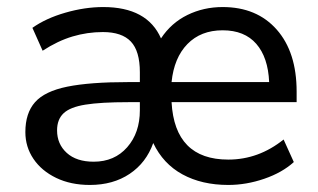

<svg xmlns="http://www.w3.org/2000/svg" viewBox="-20 -516 902 545"><path d="M235 9Q181 9 139.5 -11Q98 -31 75 -65Q52 -99 52 -141Q52 -195 79.5 -226Q107 -257 171 -270Q235 -283 344 -283H377V-311Q377 -371 351.5 -398Q326 -425 272 -425Q228 -425 186 -412.5Q144 -400 101 -372L72 -437Q110 -464 165.5 -480Q221 -496 273 -496Q398 -496 437 -407Q466 -451 512 -473.5Q558 -496 612 -496Q709 -496 765.5 -432Q822 -368 822 -256V-226H467Q476 -63 628 -63Q714 -63 785 -120L814 -56Q781 -26 730 -8.5Q679 9 628 9Q553 9 498 -21Q443 -51 415 -110Q395 -54 348 -22.5Q301 9 235 9ZM612 -430Q550 -430 512 -391Q474 -352 467 -283H744Q741 -353 707.5 -391.5Q674 -430 612 -430ZM246 -57Q305 -57 341 -98Q377 -139 377 -203V-226H344Q266 -226 222.5 -219Q179 -212 160.5 -194.5Q142 -177 142 -146Q142 -107 169.5 -82Q197 -57 246 -57Z"/></svg>

Font: Nunito Sans Medium
Style: Regular
Weight: 500
Designer: Vernon Adams
Foundry: Vernon Adams
Version: Version 3.101; ttfautohint (v1.8.4.7-5d5b);gftools[0.9.27]